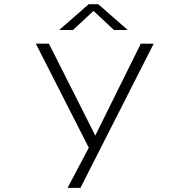

<svg xmlns="http://www.w3.org/2000/svg" viewBox="-20 -712 915 932"><path d="M308 200 412 3H410L154 -500H217.5L442.5 -54L663.5 -500H726L370.5 200ZM267.5 -566.5 410.5 -691.5H457L600 -566.5H533L434 -659L334.5 -566.5Z"/></svg>

Font: Trispace SemiExpanded ExtraLight
Style: Regular
Weight: 200
Width: 6
Designer: Tyler Finck
Foundry: Etcetera Type Company
Version: Version 1.210; ttfautohint (v1.8.3)